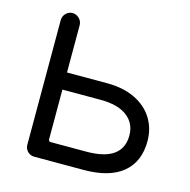

<svg xmlns="http://www.w3.org/2000/svg" viewBox="-102 -788 881 889"><g transform="rotate(15 338.5 -344.0)"><path d="M93.8 -43.9V-641.6Q93.8 -660.2 106.9 -673.8Q120.1 -687.5 138.7 -687.5Q157.2 -687.5 170.9 -673.8Q184.6 -660.2 184.6 -641.6V-415H377Q455.1 -415 511.2 -387.7Q567.4 -360.4 597.2 -312.5Q627 -264.6 627 -204.1Q627 -105.5 563 -52.2Q499 1 375 1H138.7Q120.1 1 106.9 -12.2Q93.8 -25.4 93.8 -43.9ZM539.1 -208Q539.1 -265.6 495.1 -299.3Q451.2 -333 367.2 -333H184.6V-95.7Q184.6 -84 196.3 -84H366.2Q539.1 -84 539.1 -208Z"/></g></svg>

Font: jf-openhuninn-2.1
Style: Regular
Weight: 400
Designer: [Kosugi Maru]
Designed by MOTOYA      

[Varela Round]
Joe Prince (Latin component); Avraham Cornfeld (Hebrew component)
Foundry: justfont Co., Ltd.
Version: 2.1